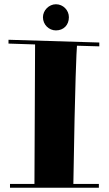

<svg xmlns="http://www.w3.org/2000/svg" viewBox="-20 -880 513 903"><path d="M27 3H445V-15H325C333 -513 340 -639 342 -665L447 -662V-680L20 -693V-675L145 -671L142 -15H27ZM182 -799C182 -764 210 -737 243 -737C279 -737 304 -762 304 -799C304 -832 277 -860 243 -860C210 -860 182 -831 182 -799Z"/></svg>

Font: Purple Purse
Style: Regular
Weight: 400
Designer: Astigmatic (AOETI)
Foundry: Astigmatic (AOETI)
Version: Version 1.000